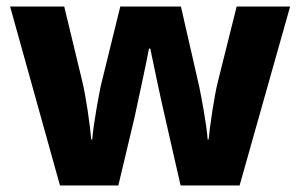

<svg xmlns="http://www.w3.org/2000/svg" viewBox="-20 -569 921 589"><path d="M485 -215 534 0H715L870 -549H706L649 -321C637 -274 624 -183 620 -141H617C614 -185 598 -271 591 -304L535 -549H349L289 -305C285 -286 266 -186 263 -141H260C256 -186 244 -272 232 -321L177 -549H11L164 0H343L393 -210C404 -262 431 -385 437 -420H441C448 -385 474 -262 485 -215Z"/></svg>

Font: Noto Sans Ethiopic ExtraBold
Style: Regular
Weight: 800
Designer: Monotype Design Team
Foundry: Monotype Imaging Inc.
Version: Version 2.102